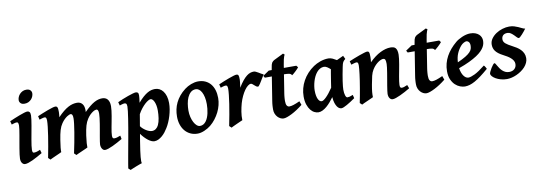

<svg xmlns="http://www.w3.org/2000/svg" viewBox="-64 -1099 5015 1783"><g transform="rotate(-10 2443.0 -207.0)"><path d="M262.7 -53.7Q239.7 -40 215.8 -26.9Q191.9 -13.7 169.7 -3.2Q147.5 7.3 128.2 13.7Q108.9 20 95.2 20Q78.6 20 67.1 4.6Q55.7 -10.7 55.7 -37.1Q55.7 -51.8 59.1 -76.7Q62.5 -101.6 67.4 -131.3Q72.3 -161.1 78.1 -193.4Q84 -225.6 88.9 -254.6Q93.8 -283.7 97.2 -306.6Q100.6 -329.6 100.6 -341.8Q100.6 -353 99.1 -359.6Q97.7 -366.2 95.2 -369.4Q92.8 -372.6 88.9 -373.5Q85 -374.5 80.6 -374.5Q76.7 -374.5 69.1 -372.8Q61.5 -371.1 54.2 -368.7Q45.4 -366.2 35.6 -362.8L26.9 -395.5Q47.4 -404.8 73.2 -415.5Q99.1 -426.3 123.8 -435.5Q148.4 -444.8 168.5 -450.9Q188.5 -457 197.8 -457Q211.4 -457 219 -447.8Q226.6 -438.5 226.6 -416Q226.6 -401.9 223.1 -376.7Q219.7 -351.6 214.4 -321Q209 -290.5 202.9 -257.6Q196.8 -224.6 191.4 -194.1Q186 -163.6 182.6 -138.4Q179.2 -113.3 179.2 -99.1Q179.2 -84 182.4 -77.1Q185.5 -70.3 193.8 -70.3Q201.2 -70.3 207.8 -71.3Q214.4 -72.3 221.2 -74.2Q228 -76.2 235.6 -79.1Q243.2 -82 253.4 -86.4ZM273.9 -616.2Q273.9 -602.5 268.3 -587.9Q262.7 -573.2 251.7 -561Q240.7 -548.8 224.9 -540.8Q209 -532.7 188 -532.7Q162.1 -532.7 150.1 -545.2Q138.2 -557.6 138.2 -574.2Q138.2 -587.4 143.8 -602.1Q149.4 -616.7 160.4 -629.2Q171.4 -641.6 187.3 -649.9Q203.1 -658.2 223.6 -658.2Q249.5 -658.2 261.7 -645.5Q273.9 -632.8 273.9 -616.2Z M1016.6 -53.7Q994.1 -40.5 970 -27.3Q945.8 -14.2 923.3 -3.7Q900.9 6.8 881.3 13.4Q861.8 20 848.6 20Q841.3 20 834.7 16.1Q828.1 12.2 822.8 4.6Q817.4 -2.9 814.2 -13.4Q811 -23.9 811 -37.1Q811 -45.9 814.2 -65.7Q817.4 -85.4 821.8 -111.8Q826.2 -138.2 831.8 -168.2Q837.4 -198.2 841.8 -226.8Q846.2 -255.4 849.4 -280.5Q852.5 -305.7 852.5 -321.8Q852.5 -343.8 847.4 -353.5Q842.3 -363.3 833.5 -363.3Q828.1 -363.3 818.8 -360.1Q809.6 -356.9 797.6 -348.9Q785.6 -340.8 771.7 -327.4Q757.8 -314 744.1 -293Q735.4 -279.8 729 -265.4Q722.7 -251 717.3 -233.4Q711.9 -215.8 707.8 -193.8Q703.6 -171.9 699.2 -144Q692.9 -99.6 691.2 -72.3Q689.5 -44.9 690.4 -30.8Q683.6 -27.3 667.7 -20.3Q651.9 -13.2 634 -5.4Q616.2 2.4 600.3 9.5Q584.5 16.6 578.1 20L558.6 1.5Q569.3 -48.3 578.9 -98.1Q588.4 -147.9 595.5 -191.2Q602.5 -234.4 606.7 -268.1Q610.8 -301.8 610.8 -319.8Q610.8 -343.3 605.5 -353.3Q600.1 -363.3 589.4 -363.3Q585.4 -363.3 576.9 -360.1Q568.4 -356.9 556.4 -349.1Q544.4 -341.3 530.3 -327.9Q516.1 -314.5 502 -293.9Q493.2 -281.2 486.3 -266.6Q479.5 -252 473.9 -233.6Q468.3 -215.3 463.9 -193.4Q459.5 -171.4 455.1 -144Q447.8 -99.6 445.3 -72.3Q442.9 -44.9 443.8 -30.8Q437.5 -27.3 421.6 -20.3Q405.8 -13.2 388.2 -5.4Q370.6 2.4 355 9.5Q339.4 16.6 333.5 20L314 1.5Q324.2 -50.3 333.5 -102.5Q342.8 -154.8 349.9 -200.9Q356.9 -247.1 361.1 -283.9Q365.2 -320.8 365.2 -341.8Q365.2 -353 363.8 -359.6Q362.3 -366.2 359.6 -369.9Q356.9 -373.5 353.5 -374.5Q350.1 -375.5 346.2 -375.5Q341.3 -375.5 333.5 -373.5Q325.7 -371.6 317.4 -369.1Q308.1 -366.2 297.9 -362.8L290 -396.5Q310.5 -405.3 336.7 -416Q362.8 -426.8 387.5 -435.8Q412.1 -444.8 432.1 -450.9Q452.1 -457 460.9 -457Q468.3 -457 473.4 -454.6Q478.5 -452.1 481.4 -446Q484.4 -439.9 485.6 -429Q486.8 -418 486.8 -400.9Q486.8 -393.1 485.6 -379.4Q484.4 -365.7 482.9 -353Q511.7 -383.3 536.6 -403.3Q561.5 -423.3 584 -435.3Q606.4 -447.3 626.7 -452.1Q647 -457 667 -457Q685.1 -457 697.8 -450.2Q710.4 -443.4 718.5 -432.1Q726.6 -420.9 730 -406Q733.4 -391.1 733.4 -375Q733.4 -371.6 733.2 -367.7Q732.9 -363.8 732.4 -357.9Q760.7 -386.2 784.4 -405.5Q808.1 -424.8 828.6 -436Q849.1 -447.3 867.4 -452.1Q885.7 -457 904.3 -457Q918.5 -457 931.2 -452.4Q943.8 -447.8 953.1 -437.5Q962.4 -427.2 967.8 -410.9Q973.1 -394.5 973.1 -371.1Q973.1 -352.5 970.2 -328.9Q967.3 -305.2 962.9 -279.5Q958.5 -253.9 953.4 -227.5Q948.2 -201.2 943.8 -177.2Q939.5 -153.3 936.5 -133.1Q933.6 -112.8 933.6 -99.1Q933.6 -82.5 938.5 -76.9Q943.4 -71.3 951.7 -71.3Q965.8 -71.3 978 -75Q990.2 -78.6 1010.3 -86.4Z M1345.7 -371.1Q1337.4 -371.1 1323 -363Q1308.6 -355 1291.7 -339.6Q1274.9 -324.2 1257.1 -302Q1239.3 -279.8 1223.6 -251Q1219.7 -227.1 1215.1 -200Q1210.4 -172.9 1205.1 -141.1Q1213.4 -128.9 1226.1 -117.4Q1238.8 -106 1252.9 -97.2Q1267.1 -88.4 1281.7 -83Q1296.4 -77.6 1308.6 -77.6Q1329.6 -77.6 1345.9 -89.8Q1362.3 -102.1 1371.1 -121.6Q1383.3 -147.9 1388.7 -183.8Q1394 -219.7 1394 -256.3Q1394 -282.2 1389.9 -303.5Q1385.7 -324.7 1378.9 -339.6Q1372.1 -354.5 1363.3 -362.8Q1354.5 -371.1 1345.7 -371.1ZM1247.1 -424.8Q1247.1 -404.8 1239.7 -356Q1266.6 -387.2 1289.3 -407Q1312 -426.8 1331.8 -438Q1351.6 -449.2 1368.9 -453.1Q1386.2 -457 1402.3 -457Q1423.8 -457 1443.4 -447.3Q1462.9 -437.5 1477.5 -418.2Q1492.2 -398.9 1500.7 -370.8Q1509.3 -342.8 1509.3 -306.2Q1509.3 -277.3 1504.2 -247.1Q1499 -216.8 1490.2 -187.3Q1481.4 -157.7 1469.5 -130.4Q1457.5 -103 1443.8 -81.1Q1432.6 -62.5 1418.5 -44.4Q1404.3 -26.4 1387.7 -12.2Q1371.1 2 1352.5 11Q1334 20 1314 20Q1301.3 20 1286.4 13.4Q1271.5 6.8 1255.9 -5.1Q1240.2 -17.1 1224.1 -33.9Q1208 -50.8 1193.4 -71.3L1182.1 -2.9Q1173.8 47.4 1168.9 83Q1164.1 118.7 1161.9 142.3Q1159.7 166 1160.2 179.7Q1160.6 193.4 1163.1 200.2Q1155.8 202.1 1139.6 208Q1123.5 213.9 1105.7 220.9Q1087.9 228 1072 234.6Q1056.2 241.2 1049.8 244.1L1030.3 226.6Q1032.2 212.4 1037.1 184.1Q1042 155.8 1048.8 117.9Q1055.7 80.1 1063.7 35.6Q1071.8 -8.8 1080.1 -54.7Q1088.4 -100.6 1095.9 -145.3Q1103.5 -189.9 1109.4 -228.5Q1115.2 -267.1 1118.9 -296.6Q1122.6 -326.2 1122.6 -341.8Q1122.6 -353 1120.6 -359.6Q1118.7 -366.2 1115.2 -369.4Q1111.8 -372.6 1107.9 -373.5Q1104 -374.5 1099.6 -374.5Q1095.2 -374.5 1087.4 -372.8Q1079.6 -371.1 1072.3 -368.7Q1063.5 -366.2 1054.2 -362.8L1045.4 -395.5Q1066.9 -405.8 1093.8 -416.7Q1120.6 -427.7 1145.8 -436.5Q1170.9 -445.3 1191.4 -451.2Q1211.9 -457 1220.7 -457Q1233.4 -457 1240.2 -450.4Q1247.1 -443.8 1247.1 -424.8Z M1852.5 -234.9Q1852.5 -272 1846.2 -300.8Q1839.8 -329.6 1829.3 -349.1Q1818.8 -368.7 1804.7 -378.9Q1790.5 -389.2 1774.9 -389.2Q1746.6 -389.2 1727.3 -372.1Q1708 -355 1696 -328.4Q1684.1 -301.8 1679 -269.3Q1673.8 -236.8 1673.8 -205.6Q1673.8 -172.9 1680.9 -144Q1688 -115.2 1699.5 -93.5Q1710.9 -71.8 1725.6 -59.1Q1740.2 -46.4 1755.9 -46.4Q1773.9 -46.4 1788.1 -54.7Q1802.2 -63 1813 -77.4Q1823.7 -91.8 1831.3 -110.6Q1838.9 -129.4 1843.5 -150.4Q1848.1 -171.4 1850.3 -193.1Q1852.5 -214.8 1852.5 -234.9ZM1966.3 -272.9Q1966.3 -240.2 1958 -206.8Q1949.7 -173.3 1934.1 -141.8Q1918.5 -110.4 1896.5 -81.8Q1874.5 -53.2 1847.2 -30.8Q1834.5 -20.5 1818.8 -11.2Q1803.2 -2 1786.6 5.1Q1770 12.2 1753.7 16.1Q1737.3 20 1722.7 20Q1684.6 20 1654.3 5.6Q1624 -8.8 1603 -33.9Q1582 -59.1 1570.8 -93.5Q1559.6 -127.9 1559.6 -168Q1559.6 -203.1 1566.4 -235.8Q1573.2 -268.6 1587.9 -298.8Q1602.5 -329.1 1625.5 -357.2Q1648.4 -385.3 1681.2 -410.2Q1693.8 -419.9 1709.2 -428.5Q1724.6 -437 1741.2 -443.4Q1757.8 -449.7 1775.1 -453.4Q1792.5 -457 1808.6 -457Q1846.7 -457 1876.2 -443.4Q1905.8 -429.7 1925.8 -405.3Q1945.8 -380.9 1956.1 -347.2Q1966.3 -313.5 1966.3 -272.9Z M2420.4 -415Q2416.5 -409.7 2410.6 -400.1Q2404.8 -390.6 2397.9 -379.2Q2391.1 -367.7 2384 -356Q2377 -344.2 2370.4 -334.5Q2363.8 -324.7 2358.4 -318.6Q2353 -312.5 2350.1 -312.5Q2340.8 -312.5 2332.5 -318.4Q2324.2 -324.2 2316.7 -331.3Q2309.1 -338.4 2301.8 -344.2Q2294.4 -350.1 2287.1 -350.1Q2274.4 -350.1 2258.8 -337.9Q2243.2 -325.7 2227.5 -303.7Q2211.9 -281.7 2197.8 -252Q2183.6 -222.2 2173.3 -187Q2163.1 -150.4 2156.5 -110.1Q2149.9 -69.8 2151.4 -30.8Q2143.6 -27.3 2127.4 -20.3Q2111.3 -13.2 2094.2 -5.4Q2077.1 2.4 2062 9.5Q2046.9 16.6 2041 20L2021.5 1.5Q2032.2 -50.8 2041.5 -102.5Q2050.8 -154.3 2057.9 -200.2Q2064.9 -246.1 2068.8 -283Q2072.8 -319.8 2072.8 -341.8Q2072.8 -353 2071 -359.6Q2069.3 -366.2 2066.7 -369.4Q2064 -372.6 2060.3 -373.5Q2056.6 -374.5 2052.7 -374.5Q2047.9 -374.5 2040.3 -372.8Q2032.7 -371.1 2024.9 -368.7Q2016.1 -366.2 2006.3 -362.8L1997.6 -395.5Q2018.1 -404.8 2044.4 -415.5Q2070.8 -426.3 2095.9 -435.5Q2121.1 -444.8 2141.4 -450.9Q2161.6 -457 2170.4 -457Q2177.2 -457 2181.6 -454.8Q2186 -452.6 2188.7 -447Q2191.4 -441.4 2192.4 -432.1Q2193.4 -422.9 2193.4 -408.2Q2193.4 -402.8 2192.6 -393.8Q2191.9 -384.8 2190.4 -373.8Q2189 -362.8 2187.5 -351.6Q2186 -340.3 2184.6 -331.1Q2208 -369.6 2228.5 -394.3Q2249 -418.9 2267.1 -432.9Q2285.2 -446.8 2301.5 -451.9Q2317.9 -457 2333.5 -457Q2342.3 -457 2352.8 -452.1Q2363.3 -447.3 2374.8 -440.4Q2386.2 -433.6 2397.9 -426.5Q2409.7 -419.4 2420.4 -415Z M2716.8 -75.7Q2689.9 -54.2 2663.1 -36.6Q2636.2 -19 2611.6 -6.6Q2586.9 5.9 2566.7 12.9Q2546.4 20 2532.7 20Q2518.1 20 2503.2 12.7Q2488.3 5.4 2476.3 -7.6Q2464.4 -20.5 2457 -38.6Q2449.7 -56.6 2449.7 -78.1Q2449.7 -87.4 2450 -96.7Q2450.2 -106 2450.9 -116Q2451.7 -126 2452.9 -137.2Q2454.1 -148.4 2456.5 -162.1L2491.7 -383.3H2425.8L2414.6 -402.3L2473.1 -441.9H2501L2503.9 -459Q2506.8 -479 2510 -490.5Q2513.2 -502 2517.3 -508.8Q2521.5 -515.6 2526.4 -519.5Q2531.2 -523.4 2537.6 -528.3L2630.9 -574.2L2644.5 -562Q2640.6 -557.6 2636.7 -546.4Q2632.8 -536.6 2628.7 -518.6Q2624.5 -500.5 2619.6 -470.2L2615.2 -441.9H2732.9L2746.6 -424.8Q2741.7 -418 2732.2 -408.2Q2722.7 -398.4 2712.4 -388.9Q2702.1 -379.4 2692.9 -371.6Q2683.6 -363.8 2679.2 -361.3Q2673.3 -375 2656.2 -379.2Q2639.2 -383.3 2607.9 -383.3H2606L2578.1 -207Q2576.7 -197.8 2575.4 -187.3Q2574.2 -176.8 2573.5 -167.2Q2572.8 -157.7 2572.5 -149.4Q2572.3 -141.1 2572.3 -136.2Q2572.3 -106 2581.3 -93.3Q2590.3 -80.6 2604 -80.6Q2621.1 -80.6 2644 -87.9Q2667 -95.2 2703.6 -111.8Z M3016.1 -184.6Q3019 -205.1 3022.7 -228.5Q3026.4 -252 3030 -274.7Q3033.7 -297.4 3037.1 -318.1Q3040.5 -338.9 3043.5 -354Q3029.3 -367.2 3013.7 -377.4Q2998 -387.7 2982.9 -387.7Q2962.4 -387.2 2945.3 -377.4Q2928.2 -367.7 2914.8 -351.6Q2901.4 -335.4 2891.1 -314.7Q2880.9 -293.9 2874.3 -271.5Q2867.7 -249 2864.3 -226.8Q2860.8 -204.6 2860.8 -185.1Q2860.8 -157.7 2864.7 -137.2Q2868.7 -116.7 2875.2 -103.3Q2881.8 -89.8 2890.4 -83Q2898.9 -76.2 2908.2 -76.2Q2923.8 -76.2 2952.1 -104Q2980.5 -131.8 3016.1 -184.6ZM3210 -51.8Q3189.5 -37.1 3169.2 -24.2Q3148.9 -11.2 3131.3 -1.2Q3113.8 8.8 3099.9 14.4Q3085.9 20 3077.1 20Q3068.8 20 3058.3 14.6Q3047.9 9.3 3038.3 -4.2Q3028.8 -17.6 3021.2 -40Q3013.7 -62.5 3011.2 -96.7Q2995.6 -75.2 2977.8 -54.2Q2960 -33.2 2940.7 -16.6Q2921.4 0 2901.1 10Q2880.9 20 2861.3 20Q2843.8 20 2824.2 10.7Q2804.7 1.5 2788.3 -18.8Q2772 -39.1 2761 -71Q2750 -103 2750 -148.9Q2750 -187.5 2759.8 -224.4Q2769.5 -261.2 2788.1 -294.9Q2806.6 -328.6 2833.5 -358.2Q2860.4 -387.7 2895 -411.1Q2908.2 -419.9 2924.3 -428.2Q2940.4 -436.5 2958.5 -442.9Q2976.6 -449.2 2996.3 -453.1Q3016.1 -457 3036.6 -457Q3057.1 -457 3076.9 -447.8Q3096.7 -438.5 3113.8 -427.7Q3130.4 -436 3147 -443.1Q3163.6 -450.2 3176.8 -457L3191.9 -425.3Q3183.6 -418.5 3178.2 -413.1Q3172.9 -407.7 3168.7 -400.6Q3164.6 -393.6 3161.6 -383.3Q3158.7 -373 3155.3 -356.4Q3147.9 -321.3 3142.1 -288.3Q3136.2 -255.4 3132.1 -227.8Q3127.9 -200.2 3126 -179.2Q3124 -158.2 3124 -147.5Q3124 -113.8 3131.3 -92Q3138.7 -70.3 3149.9 -70.3Q3159.7 -70.3 3171.1 -73Q3182.6 -75.7 3202.1 -84Z M3728.5 -53.7Q3706.5 -40.5 3682.1 -27.3Q3657.7 -14.2 3635 -3.7Q3612.3 6.8 3593 13.4Q3573.7 20 3561.5 20Q3544.4 20 3533.2 4.6Q3522 -10.7 3522 -37.1Q3522 -45.9 3524.9 -66.7Q3527.8 -87.4 3532.2 -114.3Q3536.6 -141.1 3542 -171.4Q3547.4 -201.7 3551.8 -229.2Q3556.2 -256.8 3559.1 -279.3Q3562 -301.8 3562 -312.5Q3562 -341.3 3556.9 -352.8Q3551.8 -364.3 3536.1 -364.3Q3529.8 -364.3 3518.1 -360.1Q3506.3 -356 3492.2 -346.4Q3478 -336.9 3462.6 -321.5Q3447.3 -306.2 3433.1 -283.2Q3418.5 -259.8 3410.4 -227.1Q3402.3 -194.3 3394 -147Q3390.1 -125 3387.7 -108.6Q3385.3 -92.3 3384 -78.9Q3382.8 -65.4 3382.6 -54Q3382.3 -42.5 3382.8 -30.8Q3376.5 -27.3 3360.6 -20.3Q3344.7 -13.2 3327.1 -5.4Q3309.6 2.4 3293.9 9.5Q3278.3 16.6 3272.5 20L3252.9 1.5Q3259.8 -31.2 3266.1 -66.2Q3272.5 -101.1 3278.3 -135.5Q3284.2 -169.9 3289.1 -202.4Q3293.9 -234.9 3297.4 -262.2Q3300.8 -289.6 3302.7 -310.3Q3304.7 -331.1 3304.7 -342.8Q3304.7 -354 3303.5 -360.6Q3302.2 -367.2 3299.8 -370.4Q3297.4 -373.5 3293.9 -374.5Q3290.5 -375.5 3286.1 -375.5Q3281.7 -375.5 3273.9 -373.5Q3266.1 -371.6 3257.8 -369.1Q3248.5 -366.2 3237.8 -362.8L3228.5 -396.5Q3249 -405.3 3276.1 -416Q3303.2 -426.8 3328.6 -435.8Q3354 -444.8 3374.3 -450.9Q3394.5 -457 3401.9 -457Q3408.7 -457 3413.1 -454.8Q3417.5 -452.6 3420.2 -446.8Q3422.9 -440.9 3423.8 -430.2Q3424.8 -419.4 3424.8 -401.9Q3424.8 -391.6 3423.8 -378.4Q3422.9 -365.2 3421.4 -353Q3474.6 -406.2 3526.4 -431.6Q3578.1 -457 3622.1 -457Q3637.2 -457 3649.4 -453.9Q3661.6 -450.7 3669.7 -441.9Q3677.7 -433.1 3682.1 -418Q3686.5 -402.8 3686.5 -379.4Q3686.5 -362.3 3683.3 -338.9Q3680.2 -315.4 3675.8 -288.8Q3671.4 -262.2 3665.8 -234.1Q3660.2 -206.1 3655.8 -180.7Q3651.4 -155.3 3648.2 -134Q3645 -112.8 3645 -99.1Q3645 -82.5 3649.4 -76.4Q3653.8 -70.3 3662.6 -70.3Q3673.8 -70.3 3684.8 -74.2Q3695.8 -78.1 3715.8 -86.4Z M4064 -75.7Q4037.1 -54.2 4010.3 -36.6Q3983.4 -19 3958.7 -6.6Q3934.1 5.9 3913.8 12.9Q3893.6 20 3879.9 20Q3865.2 20 3850.3 12.7Q3835.4 5.4 3823.5 -7.6Q3811.5 -20.5 3804.2 -38.6Q3796.9 -56.6 3796.9 -78.1Q3796.9 -87.4 3797.1 -96.7Q3797.4 -106 3798.1 -116Q3798.8 -126 3800 -137.2Q3801.3 -148.4 3803.7 -162.1L3838.9 -383.3H3772.9L3761.7 -402.3L3820.3 -441.9H3848.1L3851.1 -459Q3854 -479 3857.2 -490.5Q3860.4 -502 3864.5 -508.8Q3868.7 -515.6 3873.5 -519.5Q3878.4 -523.4 3884.8 -528.3L3978 -574.2L3991.7 -562Q3987.8 -557.6 3983.9 -546.4Q3980 -536.6 3975.8 -518.6Q3971.7 -500.5 3966.8 -470.2L3962.4 -441.9H4080.1L4093.8 -424.8Q4088.9 -418 4079.3 -408.2Q4069.8 -398.4 4059.6 -388.9Q4049.3 -379.4 4040 -371.6Q4030.8 -363.8 4026.4 -361.3Q4020.5 -375 4003.4 -379.2Q3986.3 -383.3 3955.1 -383.3H3953.1L3925.3 -207Q3923.8 -197.8 3922.6 -187.3Q3921.4 -176.8 3920.7 -167.2Q3919.9 -157.7 3919.7 -149.4Q3919.4 -141.1 3919.4 -136.2Q3919.4 -106 3928.5 -93.3Q3937.5 -80.6 3951.2 -80.6Q3968.3 -80.6 3991.2 -87.9Q4014.2 -95.2 4050.8 -111.8Z M4273.4 -359.9Q4249 -331.5 4233.6 -295.7Q4218.3 -259.8 4215.8 -212.4Q4264.2 -233.9 4292.7 -251.5Q4321.3 -269 4335.9 -284.7Q4350.6 -300.3 4355 -314.9Q4359.4 -329.6 4359.4 -345.7Q4359.4 -368.2 4349.4 -379.6Q4339.4 -391.1 4325.7 -391.1Q4321.8 -391.1 4315.4 -388.9Q4309.1 -386.7 4301.8 -382.8Q4294.4 -378.9 4286.9 -373Q4279.3 -367.2 4273.4 -359.9ZM4481.4 -371.1Q4481.4 -357.4 4478.3 -342.3Q4475.1 -327.1 4465.6 -310.5Q4456.1 -293.9 4438.2 -275.6Q4420.4 -257.3 4391.1 -238Q4361.8 -218.8 4319.3 -198.2Q4276.9 -177.7 4217.8 -156.7Q4221.2 -133.3 4228 -114.5Q4234.9 -95.7 4244.4 -82.8Q4253.9 -69.8 4265.1 -62.7Q4276.4 -55.7 4288.6 -55.7Q4309.6 -55.7 4349.1 -74.7Q4388.7 -93.8 4447.8 -141.1Q4450.7 -139.6 4454.1 -134.8Q4457.5 -129.9 4460.9 -124.3Q4464.4 -118.7 4466.8 -113.5Q4469.2 -108.4 4470.2 -106.4Q4430.2 -71.8 4397.7 -47.6Q4365.2 -23.4 4337.9 -8.3Q4310.5 6.8 4287.4 13.4Q4264.2 20 4242.2 20Q4222.2 20 4197.8 11Q4173.3 2 4152.1 -17.8Q4130.9 -37.6 4116.5 -69.6Q4102.1 -101.6 4102.1 -147.9Q4102.1 -186 4111.3 -220.9Q4120.6 -255.9 4137.9 -287.6Q4155.3 -319.3 4179.7 -347.9Q4204.1 -376.5 4234.9 -402.3Q4245.6 -411.6 4261.7 -421.1Q4277.8 -430.7 4296.4 -438.7Q4314.9 -446.8 4335 -451.9Q4355 -457 4374 -457Q4401.9 -457 4422.1 -449.5Q4442.4 -441.9 4455.6 -429.7Q4468.8 -417.5 4475.1 -402.1Q4481.4 -386.7 4481.4 -371.1Z M4885.7 -412.1Q4877.4 -400.9 4866.9 -387.7Q4856.4 -374.5 4845.9 -363.3Q4835.4 -352.1 4826.7 -344.2Q4817.9 -336.4 4813 -336.4Q4805.2 -336.4 4795.7 -346.7Q4786.1 -356.9 4774.2 -368.9Q4762.2 -380.9 4747.8 -391.1Q4733.4 -401.4 4715.8 -401.4Q4688.5 -401.4 4674.3 -387.5Q4660.2 -373.5 4660.2 -350.1Q4660.2 -327.1 4680.2 -310.1Q4700.2 -293 4739.7 -272.9Q4759.8 -262.7 4779.1 -250.5Q4798.3 -238.3 4813.7 -222.7Q4829.1 -207 4838.4 -187Q4847.7 -167 4847.7 -141.1Q4847.7 -118.7 4838.1 -97.9Q4828.6 -77.1 4812.5 -59.3Q4796.4 -41.5 4775.1 -26.9Q4753.9 -12.2 4730.7 -1.7Q4707.5 8.8 4683.6 14.4Q4659.7 20 4638.7 20Q4607.4 20 4580.6 12.2Q4553.7 4.4 4533.9 -7.1Q4514.2 -18.6 4502.9 -31.7Q4491.7 -44.9 4491.7 -55.2Q4491.7 -62 4498.8 -76.9Q4505.9 -91.8 4515.1 -107.2Q4524.4 -122.6 4533.9 -134Q4543.5 -145.5 4548.8 -145.5Q4553.2 -145.5 4558.1 -137.7Q4563 -129.9 4569.6 -118.4Q4576.2 -106.9 4585.2 -93.5Q4594.2 -80.1 4606.2 -68.6Q4618.2 -57.1 4634 -49.3Q4649.9 -41.5 4670.4 -41.5Q4702.6 -41.5 4721.2 -59.3Q4739.7 -77.1 4739.7 -105.5Q4739.7 -122.1 4731.4 -136.2Q4723.1 -150.4 4709.2 -162.8Q4695.3 -175.3 4677.7 -185.8Q4660.2 -196.3 4642.1 -205.6Q4616.2 -218.8 4599.1 -232.2Q4582 -245.6 4572 -259.5Q4562 -273.4 4557.9 -288.3Q4553.7 -303.2 4553.7 -318.8Q4553.7 -349.6 4571.8 -375Q4589.8 -400.4 4617.4 -418.7Q4645 -437 4678.2 -447Q4711.4 -457 4741.7 -457Q4768.1 -457 4788.1 -450.9Q4808.1 -444.8 4825 -437.3Q4841.8 -429.7 4856.2 -422.4Q4870.6 -415 4885.7 -412.1Z"/></g></svg>

Font: Gentium Basic
Style: Bold Italic
Weight: 700
Italic angle: -8°
Designer: J. Victor Gaultney and Annie Olsen
Foundry: SIL International
Version: Version 1.102; 2013; Maintenance release